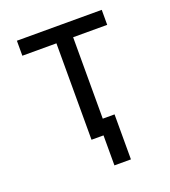

<svg xmlns="http://www.w3.org/2000/svg" viewBox="-123 -611 747 842"><g transform="rotate(-20 250.0 -190.0)"><path d="M267 140V0H211V-450H52V-520H448V-450H289V-70H344V140Z"/></g></svg>

Font: Zed Mono
Style: Regular
Weight: 400
Monospace: yes
Designer: Belleve Invis
Foundry: Belleve Invis
Version: Version 1.0.0; ttfautohint (v1.8.4)